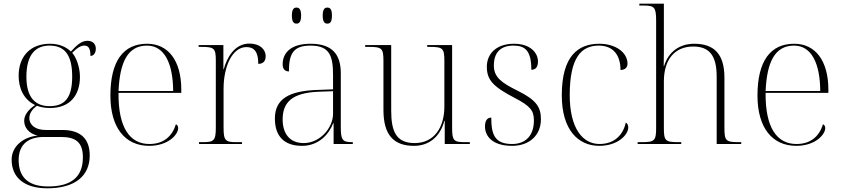

<svg xmlns="http://www.w3.org/2000/svg" viewBox="-20 -780 4560 1040"><path d="M236 240C390 240 466 170 466 62C466 -28 417 -76 317 -76H227C174 -76 139 -101 139 -141C139 -163 151 -186 180 -207C201 -199 225 -195 251 -195C359 -195 413 -264 413 -364C413 -418 392 -471 371 -494C399 -522 418 -533 437 -533C459 -533 470 -518 470 -477C487 -477 499 -493 499 -516C499 -542 482 -559 454 -559C422 -559 397 -537 364 -501C337 -527 299 -543 251 -543C141 -543 81 -471 81 -370C81 -305 106 -242 170 -211C130 -184 111 -154 111 -126C111 -89 136 -57 184 -45C117 -41 43 6 43 85C43 180 110 240 236 240ZM248 -205C173 -205 123 -250 123 -364C123 -485 173 -533 248 -533C328 -533 371 -486 371 -365C371 -245 327 -205 248 -205ZM241 230C125 230 81 172 81 87C81 -5 142 -38 217 -38H311C388 -38 429 -11 429 72C429 178 367 230 241 230Z M788 10C891 10 945 -51 945 -86C945 -96 941 -103 933 -107C912 -40 865 0 789 0C685 0 620 -86 622 -277H962V-294C962 -452 891 -543 777 -543C649 -543 578 -451 578 -262C578 -88 658 10 788 10ZM918 -287H622C629 -440 670 -533 776 -533C870 -533 917 -438 918 -287Z M1058 0H1291V-10H1261C1201 -10 1191 -18 1191 -89V-299C1191 -418 1237 -525 1315 -525C1357 -525 1379 -499 1379 -434C1408 -434 1419 -452 1419 -475C1419 -515 1385 -544 1331 -544C1251 -544 1209 -468 1192 -405H1190V-536H1056V-526H1071C1141 -526 1149 -518 1149 -451V-88C1149 -18 1138 -10 1079 -10H1058Z M1753 -652C1769 -652 1778 -662 1778 -696C1778 -729 1769 -739 1753 -739C1738 -739 1728 -729 1728 -696C1728 -662 1738 -652 1753 -652ZM1586 -652C1601 -652 1611 -662 1611 -696C1611 -729 1601 -739 1586 -739C1571 -739 1561 -729 1561 -696C1561 -662 1571 -652 1586 -652ZM1616 10C1708 10 1763 -55 1785 -113H1787V0H1891V-10H1885C1833 -10 1826 -25 1826 -94V-383C1826 -485 1780 -543 1662 -543C1551 -543 1511 -490 1511 -432C1511 -408 1522 -393 1545 -393C1545 -487 1567 -533 1662 -533C1768 -533 1784 -474 1784 -371V-296L1701 -293C1545 -288 1469 -244 1469 -138C1469 -40 1521 10 1616 10ZM1625 -5C1547 -5 1511 -59 1511 -133C1511 -225 1561 -277 1704 -283L1784 -286V-164C1784 -88 1714 -5 1625 -5Z M2222 10C2304 10 2364 -39 2387 -126H2389V0H2525V-10H2499C2438 -10 2429 -18 2429 -87V-536H2294V-526H2309C2379 -526 2387 -518 2387 -449V-203C2387 -90 2332 -5 2226 -5C2124 -5 2099 -71 2099 -181V-536H1958V-526H1979C2049 -526 2057 -518 2057 -449V-184C2057 -51 2111 10 2222 10Z M2754 10C2846 10 2910 -46 2910 -134C2910 -198 2887 -238 2783 -289C2700 -330 2655 -360 2655 -425C2655 -493 2689 -533 2761 -533C2826 -533 2858 -504 2858 -402C2883 -402 2894 -419 2894 -447C2894 -492 2855 -543 2764 -543C2673 -543 2617 -493 2617 -418C2617 -345 2654 -309 2769 -249C2854 -205 2872 -180 2872 -127C2872 -50 2831 0 2754 0C2662 0 2641 -48 2641 -143C2621 -143 2607 -129 2607 -95C2607 -45 2644 10 2754 10Z M3226 10C3328 10 3383 -51 3383 -89C3383 -102 3379 -111 3370 -116C3355 -51 3311 -1 3229 0C3136 1 3066 -85 3066 -265C3066 -470 3130 -533 3223 -533C3304 -533 3341 -479 3341 -401C3364 -401 3379 -413 3379 -435C3379 -495 3316 -543 3226 -543C3110 -543 3023 -475 3023 -264C3023 -76 3112 10 3226 10Z M3434 0H3670V-10H3654C3583 -10 3576 -18 3576 -88V-339C3576 -458 3635 -528 3735 -528C3824 -528 3862 -477 3862 -365V0H3995V-10H3981C3911 -10 3904 -18 3904 -88V-359C3904 -489 3847 -543 3740 -543C3666 -543 3602 -504 3577 -422H3575C3576 -460 3576 -476 3576 -498V-760H3443V-750H3464C3524 -750 3534 -742 3534 -669V-88C3534 -18 3526 -10 3456 -10H3434Z M4293 10C4396 10 4450 -51 4450 -86C4450 -96 4446 -103 4438 -107C4417 -40 4370 0 4294 0C4190 0 4125 -86 4127 -277H4467V-294C4467 -452 4396 -543 4282 -543C4154 -543 4083 -451 4083 -262C4083 -88 4163 10 4293 10ZM4423 -287H4127C4134 -440 4175 -533 4281 -533C4375 -533 4422 -438 4423 -287Z"/></svg>

Font: Noto Serif Display ExtraLight
Style: Regular
Weight: 200
Designer: Monotype Design Team
Foundry: Monotype Imaging Inc.
Version: Version 2.009